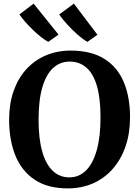

<svg xmlns="http://www.w3.org/2000/svg" viewBox="-20 -1032 770 1063"><path d="M360 11Q246.5 12 173.5 -36Q100.5 -84 65.5 -170Q30.5 -256 30.5 -369.5Q30.5 -457 55.2 -527.8Q80 -598.5 125.5 -648.5Q171 -698.5 233.8 -725.2Q296.5 -752 372.5 -752Q485.5 -751.5 558 -706Q630.5 -660.5 665.2 -577.8Q700 -495 700 -382.5Q700 -295 675.5 -223Q651 -151 605.8 -98.8Q560.5 -46.5 498.2 -18.2Q436 10 360 11ZM364 -50Q417 -50 455.5 -87.5Q494 -125 515.2 -199Q536.5 -273 536.5 -381.5Q536.5 -488 516.5 -556.2Q496.5 -624.5 458.2 -657.8Q420 -691 366 -691Q313 -691 274.5 -656Q236 -621 214.8 -549.8Q193.5 -478.5 193.5 -369.5Q193.5 -264 213.8 -193Q234 -122 272.2 -86Q310.5 -50 364 -50ZM247 -800.5Q228.5 -810 206.2 -827.8Q184 -845.5 161.2 -867.5Q138.5 -889.5 119.2 -911.5Q100 -933.5 87.5 -952L166 -1012L304 -840.5L248 -800.5ZM463.5 -800.5Q439.5 -814 409.5 -840.2Q379.5 -866.5 352 -897Q324.5 -927.5 307.5 -951.5L389 -1012L519.5 -839.5L464.5 -800.5Z"/></svg>

Font: Merriweather Light 18pt
Style: Bold
Weight: 700
Version: Version 2.100